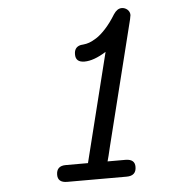

<svg xmlns="http://www.w3.org/2000/svg" viewBox="-48 -662 620 706"><g transform="rotate(-5 262.5 -309.5)"><path d="M137.2 -28.8Q137.2 -62 171.9 -62H253.9L354 -463.9Q308.1 -435.1 273.9 -435.1Q240.7 -435.1 241.2 -464.8Q241.2 -489.7 262.2 -496.1Q264.2 -497.1 275.1 -498Q286.1 -499 297.1 -502.9Q308.1 -506.8 323.5 -516.4Q338.9 -525.9 358.4 -546.9Q377.9 -567.9 397 -599.1Q410.2 -619.1 426.8 -619.1Q439 -619.1 448 -611.1Q457 -603 457 -590.8Q457 -589.8 454.1 -575.2L338.9 -112.8Q331.1 -78.6 326.2 -62H394Q427.2 -61 426.8 -33.2Q426.8 0 391.1 0H171.9Q137.2 0 137.2 -28.8Z"/></g></svg>

Font: CMU Typewriter Text
Style: Italic
Weight: 500
Italic angle: -14.04°
Version: Version 0.7.0